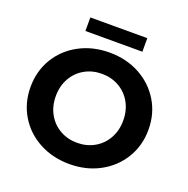

<svg xmlns="http://www.w3.org/2000/svg" viewBox="-152 -1016 1147 1172"><g transform="rotate(20 422.0 -430.5)"><path d="M39 -350Q39 -453 88.5 -535.5Q138 -618 225.5 -665Q313 -712 422 -712Q531 -712 618 -665Q705 -618 755 -535.5Q805 -453 805 -350Q805 -247 755 -164.5Q705 -82 618 -35Q531 12 422 12Q313 12 225.5 -35Q138 -82 88.5 -164.5Q39 -247 39 -350ZM641 -350Q641 -415 612.5 -466Q584 -517 534 -545.5Q484 -574 422 -574Q360 -574 310 -545.5Q260 -517 231.5 -466Q203 -415 203 -350Q203 -285 231.5 -234Q260 -183 310 -154.5Q360 -126 422 -126Q484 -126 534 -154.5Q584 -183 612.5 -234Q641 -285 641 -350ZM237 -873H607V-785H237Z"/></g></svg>

Font: Montserrat Alternates
Style: Bold
Weight: 700
Designer: Julieta Ulanovsky
Foundry: Julieta Ulanovsky
Version: Version 7.200